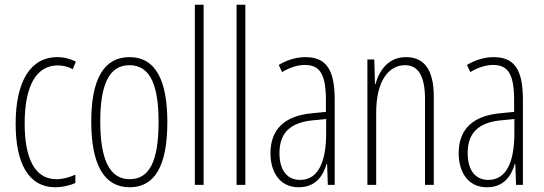

<svg xmlns="http://www.w3.org/2000/svg" viewBox="-20 -846 2294 810"><path d="M214 -56C241 -56 274 -63 298 -74V-109C271 -97 244 -90 218 -90C124 -90 84 -183 84 -325C84 -488 136 -570 223 -570C246 -570 267 -565 287 -554L300 -586C277 -598 251 -605 221 -605C111 -605 46 -506 46 -324C46 -157 100 -56 214 -56Z M686 -331C686 -503 639 -605 526 -605C417 -605 365 -510 365 -333C365 -150 420 -56 527 -56C634 -56 686 -148 686 -331ZM403 -333C403 -487 439 -571 526 -571C616 -571 649 -482 649 -332C649 -167 611 -90 527 -90C442 -90 403 -174 403 -333Z M839 -66V-826H802V-66Z M1015 -66V-826H978V-66Z M1268 -605C1231 -605 1190 -593 1156 -572L1170 -542C1207 -564 1240 -572 1266 -572C1329 -572 1355 -534 1355 -422V-374L1294 -368C1184 -357 1121 -304 1121 -199C1121 -125 1157 -56 1240 -56C1312 -56 1343 -104 1358 -155H1360L1363 -66H1392V-425C1392 -553 1356 -605 1268 -605ZM1296 -338 1356 -344V-284C1356 -166 1324 -87 1246 -87C1192 -87 1159 -127 1159 -200C1159 -284 1203 -328 1296 -338Z M1693 -605C1618 -605 1580 -549 1564 -491H1562L1559 -595H1530V-66H1567V-371C1567 -505 1620 -571 1689 -571C1742 -571 1773 -529 1773 -428V-66H1810V-439C1810 -554 1768 -605 1693 -605Z M2062 -605C2025 -605 1984 -593 1950 -572L1964 -542C2001 -564 2034 -572 2060 -572C2123 -572 2149 -534 2149 -422V-374L2088 -368C1978 -357 1915 -304 1915 -199C1915 -125 1951 -56 2034 -56C2106 -56 2137 -104 2152 -155H2154L2157 -66H2186V-425C2186 -553 2150 -605 2062 -605ZM2090 -338 2150 -344V-284C2150 -166 2118 -87 2040 -87C1986 -87 1953 -127 1953 -200C1953 -284 1997 -328 2090 -338Z"/></svg>

Font: Noto Sans Malayalam UI ExtraCondensed ExtraLight
Style: Regular
Weight: 200
Width: 2
Designer: Jelle Bosma - Monotype Design Team
Foundry: Monotype Imaging Inc.
Version: Version 2.104